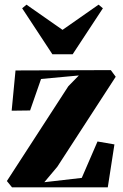

<svg xmlns="http://www.w3.org/2000/svg" viewBox="-20 -803 528 823"><path d="M318 -479.5 156 -464.5 109 -329.5 30 -328.5 46.5 -501 455 -502.5 476 -474 225.5 -88 170 -22 330.5 -40.5 398 -196.5 470.5 -184 442 0H31.5L9.5 -27L273 -433.5ZM204.5 -570.5 75 -767.5 93.5 -783 248 -675 402.5 -783 421 -767.5 291.5 -570.5Z"/></svg>

Font: Merriweather 144pt ExtraBold
Style: Regular
Weight: 800
Version: Version 2.100